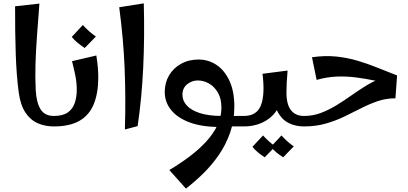

<svg xmlns="http://www.w3.org/2000/svg" viewBox="-20 -754 2433 1145"><path d="M301.2 0Q248.8 0 205.1 -19.1Q161.5 -38.2 131.9 -82.4Q102.2 -126.5 91.8 -201.8Q78 -305 73.8 -434.1Q69.5 -563.2 70 -716.5L215 -732.5Q207.5 -633.8 200.8 -543.1Q194 -452.5 191.6 -370.8Q189.2 -289 193.2 -215Q197.5 -140.5 222.5 -101.5Q247.5 -62.5 301.2 -62.5L321.2 -31.2Z M301 0V-62.5Q354 -62.5 383.5 -82.9Q413 -103.2 425.4 -138.8Q437.8 -174.2 437.8 -218.8Q437.8 -261.5 429.1 -304.1Q420.5 -346.8 409.5 -389.2L554.5 -423Q560.2 -386.5 563.1 -355.5Q566 -324.5 566 -291.8Q566 -200.5 540 -134.9Q514 -69.2 455.8 -34.6Q397.5 0 301 0ZM485.2 -467.8Q463.8 -481.5 443.1 -498.5Q422.5 -515.5 407.8 -533.8L474 -604.8Q492.2 -585 510.5 -568.6Q528.8 -552.2 551.8 -536.2Z M724.8 18.2Q727.8 -80.8 727.2 -170.2Q726.8 -259.8 723.2 -346.6Q719.8 -433.5 711.8 -523.1Q703.8 -612.8 691 -710.8L837.5 -734Q842.8 -531 833.9 -348Q825 -165 800.8 -2Z M1329.5 0V-62.5Q1355.8 -62.5 1381.5 -62.5Q1407.2 -62.5 1435 -62.8L1455 -31.5L1435 -0.2Q1407.2 -0.2 1381.5 -0.1Q1355.8 0 1329.5 0ZM1088.8 370.8 989.8 260Q1052.8 222.5 1108.9 180.5Q1165 138.5 1208.2 91.8Q1251.5 45 1276 -6Q1300.5 -57 1300.5 -112Q1300.5 -166 1279.2 -202.1Q1258 -238.2 1225.9 -256.2Q1193.8 -274.2 1159.5 -274.2Q1124.5 -274.2 1096.2 -251.6Q1068 -229 1068 -188.5Q1068 -153.2 1094 -124.8Q1120 -96.2 1172.5 -79.4Q1225 -62.5 1302.5 -62.5L1290 3.2Q1184.8 3.2 1111.6 -23.8Q1038.5 -50.8 1000.5 -97.9Q962.5 -145 962.5 -205Q962.5 -260.2 987.9 -303.9Q1013.2 -347.5 1059.1 -373.2Q1105 -399 1164 -399Q1224 -399 1272.4 -366Q1320.8 -333 1349.1 -270.5Q1377.5 -208 1377.5 -119Q1377.5 -35 1352.4 36.9Q1327.2 108.8 1285.1 169.8Q1243 230.8 1191.8 280.8Q1140.5 330.8 1088.8 370.8Z M1435 0V-62.5Q1511 -62.5 1536 -126Q1561 -189.5 1545.5 -314L1695 -333.2Q1691.8 -296.2 1690 -264Q1688.2 -231.8 1688.2 -202L1650.5 -172Q1650.5 -121.8 1620.9 -82.9Q1591.2 -44 1542.4 -22Q1493.5 0 1435 0ZM1792.5 0Q1743 0 1702.4 -19.9Q1661.8 -39.8 1637.4 -84Q1613 -128.2 1613 -202H1688.2Q1688.2 -131.8 1715.1 -97.1Q1742 -62.5 1792.5 -62.5L1812.5 -31.2ZM1558.8 184Q1538.2 171.2 1518.9 155.4Q1499.5 139.5 1485.5 121.2L1548.5 53.8Q1565.5 72.2 1582.8 88.1Q1600 104 1622 118.8ZM1668.8 184Q1648.2 171.2 1628.9 155.4Q1609.5 139.5 1595.5 121.2L1658.5 53.8Q1675.5 72.2 1692.8 88.1Q1710 104 1732 118.8Z M1793 0V-62.5Q1845 -62.5 1892.4 -80.1Q1939.8 -97.8 1984.6 -125.1Q2029.5 -152.5 2073 -183.2Q2116.5 -214 2160.6 -241.4Q2204.8 -268.8 2251.1 -286.4Q2297.5 -304 2348 -304L2338.2 -167.8Q2282.8 -167.8 2233.1 -150.9Q2183.5 -134 2134.5 -109Q2085.5 -84 2033.5 -58.9Q1981.5 -33.8 1922.2 -16.9Q1863 0 1793 0ZM1868.2 -277.5 1840.5 -412.5Q1917.8 -423.8 1984.4 -416.9Q2051 -410 2111.9 -392Q2172.8 -374 2230.9 -350.5Q2289 -327 2348 -304L2326.2 -254Q2270.2 -262.2 2215.1 -273.5Q2160 -284.8 2104 -292.1Q2048 -299.5 1989.2 -297.4Q1930.5 -295.2 1868.2 -277.5Z"/></svg>

Font: Marhey Light
Style: Regular
Weight: 300
Designer: Nur Syamsi & Bustanul Arifin
Foundry: Namelatype
Version: Version 1.000